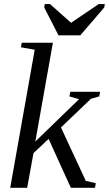

<svg xmlns="http://www.w3.org/2000/svg" viewBox="-20 -898 521 918"><path d="M146 -660.2 80.1 -671.9 84 -693.8H232.9L148.9 -221.2L357.9 -423.8L312 -437L315.9 -459H458.5L454.6 -437L415 -425.8L271.5 -288.6L390.1 -33.2L438 -22L434.1 0H318.8L212.4 -233.9L140.1 -166L109.9 0H28.8ZM219.2 -878.4 319.8 -789.1 451.7 -878.4H481L478.5 -862.3L363.8 -729H259.8L191.4 -862.3L193.8 -878.4Z"/></svg>

Font: Tinos
Style: Italic
Weight: 400
Italic angle: -16.333°
Designer: Steve Matteson
Foundry: Monotype Imaging Inc.
Version: Version 1.32